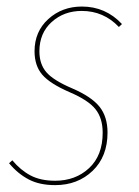

<svg xmlns="http://www.w3.org/2000/svg" viewBox="-20 -548 417 578"><path d="M226.6 -528.3Q297.9 -528.3 347.2 -475.6L337.9 -466.8Q292 -515.1 226.1 -515.1Q172.4 -515.1 135.5 -481.7Q98.6 -448.2 98.6 -393.6Q98.6 -355 119.6 -330.6Q140.6 -306.2 196.8 -282.2Q254.9 -257.3 279.3 -227.1Q303.7 -196.8 303.7 -148.9Q303.7 -76.7 258.8 -33.7Q213.9 9.3 146 9.3Q98.6 9.3 65.9 -8.1Q33.2 -25.4 7.3 -56.6L17.1 -65.4Q42 -35.6 72 -19.8Q102.1 -3.9 146 -3.9Q207.5 -3.9 248.3 -42Q289.1 -80.1 289.1 -148.4Q289.1 -192.4 267.3 -219.5Q245.6 -246.6 189.5 -270.5Q129.9 -296.4 106.9 -323.5Q84 -350.6 84 -393.6Q84 -453.1 125.5 -490.7Q167 -528.3 226.6 -528.3Z"/></svg>

Font: Fira Sans Compressed Hair
Style: Italic
Weight: 100
Width: 3
Italic angle: -8°
Designer: Carrois Corporate & Edenspiekermann AG
Foundry: Carrois Corporate GbR & Edenspiekermann AG
Version: Version 4.203;PS 004.203;hotconv 1.0.88;makeotf.lib2.5.64775